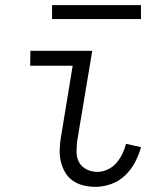

<svg xmlns="http://www.w3.org/2000/svg" viewBox="-20 -717 640 745"><path d="M351 8Q327 8 304 2.5Q281 -3 263 -15.5Q245 -28 233.5 -47Q222 -66 216.5 -88.5Q211 -111 211.5 -134.5Q212 -158 216 -182L262 -462H97L98 -520H338L280 -173Q277 -151 277 -128.5Q277 -106 286.5 -88Q296 -70 315.5 -60Q335 -50 357 -50Q377 -50 397 -59Q417 -68 431 -84Q445 -100 454.5 -119.5Q464 -139 469 -159L527 -146Q519 -116 504 -87.5Q489 -59 465.5 -36.5Q442 -14 411.5 -3Q381 8 351 8ZM527 -643H182V-697H527Z"/></svg>

Font: Iosevka HT Light Extended
Style: Italic
Weight: 300
Width: 7
Italic angle: -9°
Monospace: yes
Designer: Belleve Invis
Foundry: Belleve Invis
Version: Version 32.3.0; ttfautohint (v1.8.4)